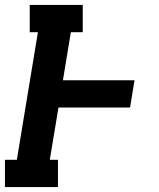

<svg xmlns="http://www.w3.org/2000/svg" viewBox="-21 -755 641 775"><path d="M-1 0V-110H47L132 -625H99V-735H313V-625H265L233 -431H522L504 -321H215L180 -110H213V0Z"/></svg>

Font: Iosevka Curly Slab XBdExObl
Style: Regular
Weight: 800
Width: 7
Italic angle: -9°
Monospace: yes
Designer: Belleve Invis
Foundry: Belleve Invis
Version: Version 11.1.0; ttfautohint (v1.8.3)